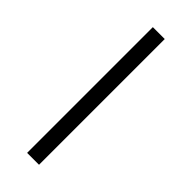

<svg xmlns="http://www.w3.org/2000/svg" viewBox="42 -597 502 502"><g transform="rotate(-45 293.0 -346.0)"><path d="M60.5 -324.2V-368.2H525.4V-324.2Z"/></g></svg>

Font: Cascadia Mono NF ExtraLight
Style: Regular
Weight: 200
Monospace: yes
Designer: Aaron Bell
Foundry: Saja Typeworks
Version: Version 2404.023; ttfautohint (v1.8.4)